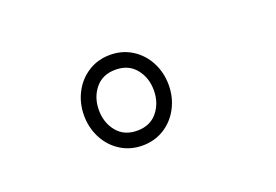

<svg xmlns="http://www.w3.org/2000/svg" viewBox="-49 -817 699 486"><g transform="rotate(-20 300.0 -574.0)"><path d="M269 -656Q234 -656 214.5 -632Q195 -608 195 -574Q195 -540 214.5 -516Q234 -492 269 -492Q304 -492 323.5 -516Q343 -540 343 -574Q343 -608 323.5 -632Q304 -656 269 -656ZM269 -696Q302 -696 328 -679.5Q354 -663 368.5 -635Q383 -607 383 -574Q383 -541 368.5 -513Q354 -485 328 -468.5Q302 -452 269 -452Q236 -452 210 -468.5Q184 -485 169.5 -513Q155 -541 155 -574Q155 -607 169.5 -635Q184 -663 210 -679.5Q236 -696 269 -696Z"/></g></svg>

Font: Fliege Mono Thin
Style: Regular
Weight: 100
Version: Version 0.020;Glyphs 3.3 (3306)